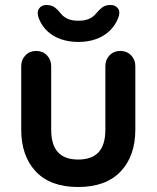

<svg xmlns="http://www.w3.org/2000/svg" viewBox="-20 -739 627 769"><path d="M462 -535Q488 -535 505 -517.5Q522 -500 522 -474V-220Q522 -114 463 -52Q404 10 293 10Q182 10 123.5 -52Q65 -114 65 -220V-474Q65 -500 82 -517.5Q99 -535 125 -535Q151 -535 168 -517.5Q185 -500 185 -474V-220Q185 -159 212 -129.5Q239 -100 293 -100Q348 -100 375 -129.5Q402 -159 402 -220V-474Q402 -500 419 -517.5Q436 -535 462 -535ZM294 -571Q257 -571 225.5 -581.5Q194 -592 171 -613Q148 -634 136 -664Q126 -689 136 -704Q146 -719 165 -719Q186 -719 199 -709.5Q212 -700 225 -683Q236 -670 252.5 -663Q269 -656 294 -656Q319 -656 335.5 -663Q352 -670 363 -683Q377 -700 389.5 -709.5Q402 -719 423 -719Q443 -719 453 -704.5Q463 -690 453 -666Q441 -636 418 -614.5Q395 -593 363.5 -582Q332 -571 294 -571Z"/></svg>

Font: Quicksand Light
Style: Bold
Weight: 700
Version: Version 3.004